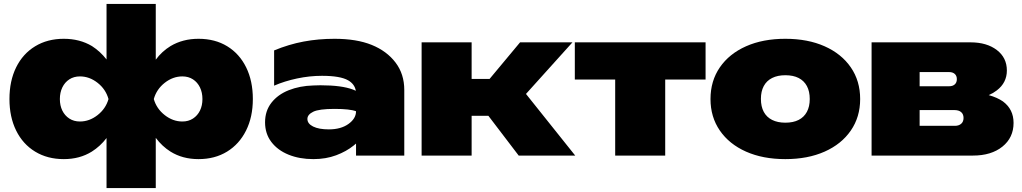

<svg xmlns="http://www.w3.org/2000/svg" viewBox="-20 -790 5191 975"><path d="M521 165V-89Q489 -47 446 -20Q385 18 304 18Q221 18 158.5 -20Q96 -58 62 -127Q28 -196 28 -287Q28 -379 62 -448Q96 -517 158.5 -555Q221 -593 304 -593Q385 -593 447 -556Q489 -529 521 -488V-770H771V-487Q802 -529 846 -556Q908 -593 988 -593Q1072 -593 1134 -555Q1196 -517 1230 -448Q1264 -379 1264 -287Q1264 -196 1229.5 -127Q1195 -58 1133 -20Q1071 18 988 18Q907 18 846 -20Q803 -47 771 -90V165ZM1008 -287Q1008 -320 995.5 -346Q983 -372 960 -387Q937 -402 906 -402Q858 -402 816.5 -369.5Q775 -337 761 -287Q775 -238 816.5 -205.5Q858 -173 906 -173Q937 -173 960 -188Q983 -203 995.5 -228.5Q1008 -254 1008 -287ZM284 -287Q284 -254 296.5 -228.5Q309 -203 332 -188Q355 -173 386 -173Q434 -173 475.5 -205.5Q517 -238 531 -287Q517 -337 475.5 -369.5Q434 -402 386 -402Q355 -402 332 -387Q309 -372 296.5 -346Q284 -320 284 -287Z M1571 -356Q1590 -357 1607 -357Q1715 -357 1773 -335Q1780 -332 1787 -329Q1781 -363 1748 -382Q1708 -405 1615 -405Q1552 -405 1488.5 -391.5Q1425 -378 1372 -355V-534Q1447 -565 1522 -579Q1597 -593 1679 -593Q1791 -593 1867.5 -562Q1944 -531 1988.5 -472.5Q2033 -414 2033 -333V0H1788V-61Q1782 -56 1776 -51Q1739 -21 1687 -1.5Q1635 18 1571 18Q1501 18 1445.5 -4.5Q1390 -27 1358 -69Q1326 -111 1326 -169Q1326 -227 1358.5 -268.5Q1391 -310 1446.5 -332Q1502 -354 1571 -356ZM1788 -225Q1757 -237 1678.5 -237Q1600 -237 1570.5 -222.5Q1541 -208 1541 -186Q1541 -162 1570 -147.5Q1599 -133 1650 -133Q1711 -133 1749.5 -160.5Q1788 -188 1788 -225Z M2121 0V-575H2375V-389H2466L2621 -575H2887L2651 -313L2901 0H2614L2460 -202H2375V0Z M2899 -575H3563V-386H3358V0H3104V-386H2899Z M3968 18Q3854 18 3768.5 -20Q3683 -58 3635.5 -127Q3588 -196 3588 -287Q3588 -379 3635.5 -448Q3683 -517 3768.5 -555Q3854 -593 3968 -593Q4082 -593 4167.5 -555Q4253 -517 4300.5 -448Q4348 -379 4348 -287Q4348 -196 4300.5 -127Q4253 -58 4167.5 -20Q4082 18 3968 18ZM3968 -167Q4008 -167 4035.5 -181Q4063 -195 4077.5 -222Q4092 -249 4092 -287Q4092 -326 4077.5 -353Q4063 -380 4035.5 -394Q4008 -408 3968 -408Q3929 -408 3901 -394Q3873 -380 3858.5 -353Q3844 -326 3844 -288Q3844 -249 3858.5 -222Q3873 -195 3901 -181Q3929 -167 3968 -167Z M4406 0V-575H4908Q4991 -575 5042 -536Q5093 -497 5093 -432Q5093 -370 5042 -331Q5024 -317 5001 -307Q5044 -295 5073 -275Q5127 -235 5127 -166Q5127 -91 5070.5 -45.5Q5014 0 4921 0ZM4650 -352H4800Q4818 -352 4828.5 -361.5Q4839 -371 4839 -388Q4839 -405 4828.5 -414.5Q4818 -424 4800 -424H4650ZM4650 -151H4829Q4849 -151 4861 -161.5Q4873 -172 4873 -191Q4873 -210 4861 -220.5Q4849 -231 4827 -231H4650Z"/></svg>

Font: Bounded
Style: Regular
Weight: 900
Designer: Vlad Churkin
Version: Version 1.0